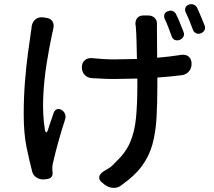

<svg xmlns="http://www.w3.org/2000/svg" viewBox="-20 -844 1040 931"><path d="M201 -758Q224 -756 234 -741Q244 -726 238 -703Q237 -698 237 -697Q237 -696 233 -681Q219 -616 206 -535Q193 -454 189.5 -370.5Q186 -287 198 -213Q203 -192 212 -212Q218 -233 226 -255Q234 -277 241 -299Q246 -311 257 -314.5Q268 -318 280 -310Q291 -303 295.5 -290.5Q300 -278 296 -266Q279 -214 263.5 -158.5Q248 -103 239 -63Q232 -37 234 -17L235 -8Q237 21 208 24L193 26Q174 27 157.5 17Q141 7 136 -12Q123 -62 109 -129Q95 -196 95 -290Q95 -372 101 -447.5Q107 -523 115.5 -585.5Q124 -648 130 -689Q133 -708 133 -708Q133 -708 133 -713Q136 -736 150.5 -749Q165 -762 188 -760ZM795 -790Q808 -795 819.5 -789.5Q831 -784 835 -772Q844 -755 853.5 -730.5Q863 -706 870 -689Q875 -676 869 -665.5Q863 -655 850 -650Q837 -646 826.5 -651Q816 -656 812 -669Q805 -689 795.5 -713.5Q786 -738 778 -754Q774 -766 778 -776Q782 -786 795 -790ZM897 -822Q909 -826 920.5 -821Q932 -816 937 -804Q946 -785 955.5 -761.5Q965 -738 972 -721Q977 -708 971.5 -697.5Q966 -687 953 -682Q940 -678 929.5 -683.5Q919 -689 915 -701Q908 -721 898 -745Q888 -769 880 -785Q875 -797 879.5 -807.5Q884 -818 897 -822ZM377 -518Q377 -540 391 -552Q405 -564 427 -562Q443 -560 475.5 -558Q508 -556 534 -556L644 -558Q643 -603 642 -644.5Q641 -686 639 -706Q639 -713 638.5 -716.5Q638 -720 637 -723Q635 -743 645 -756Q655 -769 676 -769H698Q719 -769 731 -756Q743 -743 741 -723Q741 -722 741 -717Q741 -712 741 -706L742 -564Q803 -569 859 -578Q882 -581 895.5 -569Q909 -557 909 -534Q909 -512 895 -496.5Q881 -481 858 -479Q802 -472 743 -468V-430Q743 -343 739 -273Q735 -203 719.5 -145.5Q704 -88 668.5 -39.5Q633 9 570 53Q553 68 529.5 67Q506 66 487 51L477 43Q459 29 461 14.5Q463 0 482 -13Q499 -23 511 -30.5Q523 -38 542 -59Q589 -103 611 -154Q633 -205 639.5 -272.5Q646 -340 646 -431V-463L536 -461Q502 -461 477 -462.5Q452 -464 427 -465Q405 -466 391 -480.5Q377 -495 377 -518Z"/></svg>

Font: Chiron GoRound TC M
Style: Regular
Weight: 500
Designer: Ryoko NISHIZUKA 西塚涼子 (kana, bopomofo & ideographs); Paul D. Hunt (Latin, Greek & Cyrillic); Sandoll Communications 산돌커뮤니
Foundry: Adobe
Version: Version 1.000;hotconv 1.1.1;makeotfexe 2.6.0